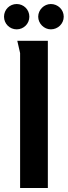

<svg xmlns="http://www.w3.org/2000/svg" viewBox="-34 -935 337 955"><path d="M112 -852C112 -887 84 -915 49 -915C14 -915 -14 -887 -14 -852C-14 -817 14 -789 49 -789C84 -789 112 -817 112 -852ZM283 -852C283 -887 254 -915 219 -915C185 -915 156 -886 156 -852C156 -818 185 -789 219 -789C254 -789 283 -817 283 -852ZM52 -732C53 -727 66 -673 66 -671V0H204V-732Z"/></svg>

Font: Rosario
Style: Bold
Weight: 700
Designer: Hector Gatti
Foundry: Omnibus Type
Version: Version 1.100